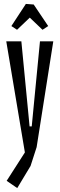

<svg xmlns="http://www.w3.org/2000/svg" viewBox="-20 -792 304 980"><path d="M14 131 107 -14 12 -581H89L131 -147H142L184 -581H252L167 -41L136 55L68 168ZM38 -659 112 -772 152 -769 226 -659 197 -640 132 -702 67 -640Z"/></svg>

Font: Bahianita
Style: Regular
Weight: 400
Designer: Pablo Cosgaya & Dani Raskovsky
Foundry: Pablo Cosgaya & Dani Raskovsky
Version: Version 1.008